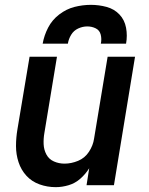

<svg xmlns="http://www.w3.org/2000/svg" viewBox="-20 -764 616 792"><path d="M210 8Q236 8 263 0Q290 -8 311.5 -27Q333 -46 348 -70L337 0H450L537 -530H424L368 -192Q364 -164 347 -138Q330 -112 302 -100.5Q274 -89 246 -89Q223 -89 202.5 -98Q182 -107 171.5 -126.5Q161 -146 160 -169Q159 -192 163 -215L215 -530H102L52 -231Q46 -196 46 -161.5Q46 -127 56.5 -95Q67 -63 89 -39Q111 -15 143 -3.5Q175 8 210 8ZM156 -584H260Q263 -603 273.5 -620.5Q284 -638 302.5 -646.5Q321 -655 340 -655Q359 -655 375 -647Q391 -639 395.5 -621Q400 -603 396 -584H500Q506 -617 500 -649.5Q494 -682 472.5 -704.5Q451 -727 419.5 -735.5Q388 -744 355 -744Q321 -744 287.5 -735.5Q254 -727 224.5 -704.5Q195 -682 178.5 -650Q162 -618 156 -584Z"/></svg>

Font: Iosevka Sparkle SmBdObl
Style: Regular
Weight: 600
Italic angle: -9°
Designer: Belleve Invis
Foundry: Belleve Invis
Version: Version 4.5.0; ttfautohint (v1.8.3)